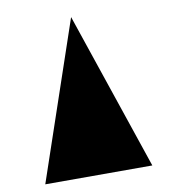

<svg xmlns="http://www.w3.org/2000/svg" viewBox="-77 -731 704 797"><g transform="rotate(-10 275.5 -332.5)"><path d="M501 0H49.8L275.9 -665Z"/></g></svg>

Font: Laconic
Style: Bold
Weight: 700
Designer: Robby Woodard
Version: Version 1.000